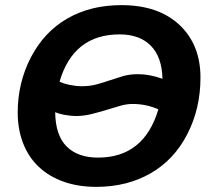

<svg xmlns="http://www.w3.org/2000/svg" viewBox="-20 -718 818 748"><path d="M453 -698Q596 -698 678 -622Q761 -545 761 -416Q761 -295 710 -196Q659 -96 567 -43Q475 10 355 10Q284 10 227 -10.5Q170 -31 130.5 -68.5Q91 -106 70 -160Q49 -214 49 -280Q49 -395 100 -494Q152 -594 242.5 -646Q333 -698 453 -698ZM275 -266Q259 -266 235 -270Q211 -274 195 -281Q196 -191 239.5 -147.5Q283 -104 362 -104Q541 -104 597 -292Q550 -313 496 -313Q473 -313 447.5 -305.5Q422 -298 394 -289.5Q366 -281 336 -273.5Q306 -266 275 -266ZM446 -584Q266 -584 212 -400Q228 -392 253 -387Q278 -382 296 -382Q331 -382 357.5 -389.5Q384 -397 409 -405.5Q434 -414 459.5 -421.5Q485 -429 518 -429Q563 -429 613 -411Q611 -496 567.5 -540Q524 -584 446 -584Z"/></svg>

Font: Libra Sans Modern
Style: Bold Italic
Weight: 700
Italic angle: -12°
Foundry: Stefan Peev, Context Ltd
Version: Version 1.000